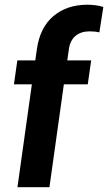

<svg xmlns="http://www.w3.org/2000/svg" viewBox="-20 -780 451 800"><path d="M353.5 -649.4Q317.4 -649.4 294.7 -630.4Q272 -611.3 267.1 -575.7L260.3 -528.3H359.9L345.7 -428.7H246.1L186 0H52.7L112.8 -428.7H38.1L52.2 -528.3H127L133.8 -575.7Q146.5 -665.5 202.6 -712.9Q258.8 -760.3 344.2 -760.3Q380.4 -760.3 410.6 -751L394 -645Q377 -649.4 353.5 -649.4Z"/></svg>

Font: Robert Sans ExtraBold
Style: Italic
Weight: 800
Italic angle: -8°
Designer: Christian Robertson (extended by Adam Twardoch)
Foundry: Google
Version: Version 12.135;April 2, 2019;FontCreator 11.5.0.2425 64-bit;